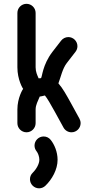

<svg xmlns="http://www.w3.org/2000/svg" viewBox="-20 -708 491 1029"><path d="M73.2 -638.7V-347.2C73.2 -280.3 102.5 -232.9 104 -231.9C102.5 -230.5 73.2 -184.1 73.2 -121.1V-47.9C73.2 -21 95.2 1 122.1 1C148.9 1 170.9 -21 170.9 -47.9V-121.1C170.9 -146.5 183.6 -167 192.9 -190.4C199.7 -191.4 210 -193.4 220.7 -196.3C233.4 -181.2 251.5 -149.4 273.9 -108.9L320.3 -24.4C328.6 -9.3 344.7 1 363.3 1C390.1 1 412.1 -21 412.1 -47.9C412.1 -56.2 409.7 -64.9 406.2 -71.3L359.9 -155.8C336.9 -197.3 316.4 -234.9 293 -261.2C306.2 -295.9 314.5 -339.4 337.9 -370.1L384.8 -430.7C391.1 -439 395 -449.2 395 -460.4C395 -487.3 373 -509.3 346.2 -509.3C330.6 -509.3 316.4 -501.5 307.6 -490.2L260.7 -429.7C207 -358.9 206.5 -295.4 199.7 -289.1L187 -288.1C179.2 -305.7 170.9 -323.7 170.9 -347.2V-638.7C170.9 -665.5 148.9 -687.5 122.1 -687.5C95.2 -687.5 73.2 -665.5 73.2 -638.7ZM175.8 102.5C183.6 112.3 190.9 130.9 190.9 148.4C190.9 169.4 175.3 198.2 155.8 217.3C146 226.6 140.6 238.8 140.6 252.4C140.6 279.3 162.6 301.3 189.5 301.3C202.6 301.3 214.4 295.9 223.1 287.6C258.3 253.9 288.6 201.2 288.6 148.4C288.6 106 271.5 66.4 252 42C242.7 30.3 229.5 23.4 213.9 23.4C187 23.4 165 45.4 165 72.3C165 84 169.4 94.7 175.8 102.5Z"/></svg>

Font: Velvelyne Book
Style: Bold
Weight: 700
Designer: Manon Van der Borght et Mariel Nils
Foundry: Velvetyne
Version: Version 1.070;Glyphs 3.3.1 (3343)